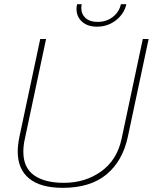

<svg xmlns="http://www.w3.org/2000/svg" viewBox="-20 -886 733 921"><path d="M347 -843Q347 -854 350 -866H372Q370 -854 370 -847Q370 -818 390.5 -799.5Q411 -781 448 -781Q491 -781 521.5 -805Q552 -829 560 -866H586Q576 -820 536.5 -789Q497 -758 445 -758Q400 -758 373.5 -782Q347 -806 347 -843ZM65 -159Q65 -189 73 -229L173 -699H201L99 -219Q92 -188 92 -158Q92 -82 143 -45.5Q194 -9 286 -9Q389 -9 465 -63.5Q541 -118 563 -219L665 -699H693L593 -229Q568 -113 490.5 -49Q413 15 281 15Q174 15 119.5 -30Q65 -75 65 -159Z"/></svg>

Font: Prompt Thin
Style: Italic
Weight: 250
Italic angle: -12°
Designer: Katatrad Team
Foundry: CadsonDemak
Version: Version 1.001